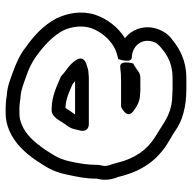

<svg xmlns="http://www.w3.org/2000/svg" viewBox="-20 -626 696 697"><g transform="rotate(-90 328.5 -277.0)"><path d="M282 -438H276C254 -438 239 -408 234 -400L218 -377C210 -365 208 -354 206 -343L203 -333C202 -326 200 -303 228 -303H386C394 -303 402 -303 409 -304C426 -304 437 -310 445 -312C447 -313 478 -321 459 -350C442 -376 421 -384 404 -401C402 -403 399 -405 396 -406C367 -418 329 -438 282 -438ZM372 -362C375 -360 380 -355 383 -353H262L276 -373C279 -378 282 -383 286 -388C321 -386 342 -375 372 -362ZM433 -189C418 -187 403 -186 386 -186H290C290 -186 240 -164 276 -140C287 -132 307 -117 336 -117C344 -116 348 -116 353 -116H394C405 -116 413 -119 419 -124C424 -128 431 -132 438 -137L447 -142C447 -142 462 -193 433 -189ZM332 0C291 0 257 -14 232 -30C226 -34 221 -37 216 -40L199 -51C145 -81 114 -116 93 -177C90 -190 86 -200 83 -213C80 -224 75 -233 75 -245C75 -253 79 -262 79 -271C79 -309 84 -336 91 -369C97 -398 105 -416 119 -438L137 -466C163 -502 188 -531 224 -546C238 -552 251 -555 265 -555H285C293 -555 301 -554 309 -553L323 -551H326C352 -549 370 -541 396 -532C431 -520 451 -510 476 -492C513 -465 545 -435 566 -398C581 -367 586 -330 576 -296C561 -253 525 -214 484 -202C478 -200 470 -198 463 -196C463 -196 446 -148 469 -147C508 -146 536 -115 528 -77C524 -58 515 -49 501 -38C475 -16 442 1 395 1H353C349 1 340 0 332 0ZM539 -172C579 -197 609 -236 624 -280C640 -331 630 -381 610 -422C584 -470 547 -503 506 -532C477 -555 445 -568 412 -580C389 -588 365 -599 330 -601L317 -603C307 -604 296 -605 285 -605H265C244 -605 223 -600 204 -592C155 -571 122 -533 95 -494L77 -466C60 -440 49 -411 43 -379C36 -347 29 -316 29 -275C27 -268 25 -255 25 -245C25 -229 28 -213 35 -197C38 -185 41 -173 45 -162C69 -89 111 -42 174 -7L191 3C195 6 199 8 203 11C239 37 291 51 353 51H395C455 51 499 28 532 1C554 -14 570 -39 576 -67C585 -110 569 -148 539 -172Z"/></g></svg>

Font: Blanket
Style: BlkOutline
Weight: 900
Foundry: Cannot Into Space Fonts
Version: Version 0.9